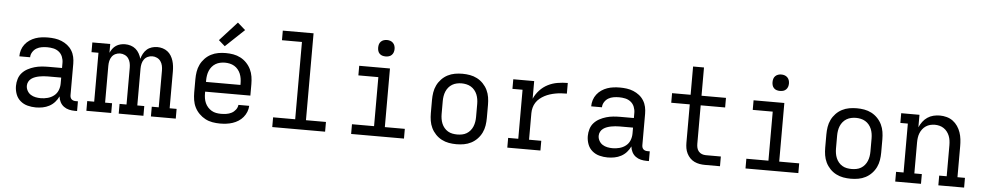

<svg xmlns="http://www.w3.org/2000/svg" viewBox="-41 -1106 7433 1455"><g transform="rotate(5 3675.0 -379.0)"><path d="M251 8H250Q219 8 188 0Q157 -8 133 -28.5Q109 -49 98 -79Q87 -109 87 -141Q87 -168 95 -194.5Q103 -221 121 -241Q139 -261 163.5 -274Q188 -287 214 -294.5Q240 -302 266.5 -304.5Q293 -307 321 -307H423V-347Q423 -370 414 -392.5Q405 -415 386.5 -429.5Q368 -444 345 -449Q322 -454 298 -454Q277 -454 256 -450.5Q235 -447 217 -436.5Q199 -426 187 -407Q175 -388 175 -367H93Q93 -392 100.5 -415.5Q108 -439 123 -458.5Q138 -478 158.5 -492Q179 -506 202 -514Q225 -522 249.5 -525Q274 -528 298 -528Q324 -528 350 -524.5Q376 -521 400.5 -511Q425 -501 445.5 -485Q466 -469 480 -446.5Q494 -424 499.5 -398.5Q505 -373 505 -347V-108Q505 -99 507.5 -91Q510 -83 516 -77Q522 -71 530.5 -68.5Q539 -66 547 -66H565V8H547Q525 8 503.5 3Q482 -2 464 -15Q446 -28 435.5 -48.5Q425 -69 423 -91Q412 -67 394 -47Q376 -27 352.5 -14.5Q329 -2 303 3Q277 8 251 8ZM282 -65Q308 -65 334.5 -72Q361 -79 382 -95.5Q403 -112 413 -137Q423 -162 423 -189V-234H321Q304 -234 288 -232.5Q272 -231 256.5 -228Q241 -225 225.5 -219.5Q210 -214 197 -204.5Q184 -195 176.5 -180.5Q169 -166 169 -150Q169 -130 179 -112Q189 -94 205.5 -83.5Q222 -73 242 -69Q262 -65 282 -65Z M635 0V-74H688V-446H635V-520H771V-453Q778 -469 789 -484Q800 -499 815 -509Q830 -519 848 -523.5Q866 -528 884 -528Q906 -528 927 -521.5Q948 -515 964.5 -501Q981 -487 991.5 -468Q1002 -449 1008 -428Q1013 -448 1023.5 -467.5Q1034 -487 1050 -501Q1066 -515 1087 -521.5Q1108 -528 1129 -528Q1150 -528 1170 -522Q1190 -516 1206.5 -503.5Q1223 -491 1234 -473Q1245 -455 1251 -435.5Q1257 -416 1259.5 -395.5Q1262 -375 1262 -354V-74H1315V0H1126V-74H1179V-354Q1179 -373 1175 -391Q1171 -409 1160.5 -424Q1150 -439 1133 -447Q1116 -455 1098 -455Q1079 -455 1062 -447Q1045 -439 1034.5 -424Q1024 -409 1020 -391Q1016 -373 1016 -354V-74H1069V0H881V-74H934V-354Q934 -373 930 -391Q926 -409 915.5 -424Q905 -439 888 -447Q871 -455 852 -455Q834 -455 817 -447Q800 -439 789.5 -424Q779 -409 775 -391Q771 -373 771 -354V-74H824V0Z M1652 8Q1623 8 1594 3Q1565 -2 1539.5 -15.5Q1514 -29 1493 -50Q1472 -71 1459 -97Q1446 -123 1441.5 -152Q1437 -181 1437 -210V-310Q1437 -339 1441.5 -367.5Q1446 -396 1458.5 -422Q1471 -448 1491.5 -469.5Q1512 -491 1538 -504.5Q1564 -518 1592.5 -523Q1621 -528 1650 -528Q1679 -528 1707.5 -523Q1736 -518 1762 -504.5Q1788 -491 1808.5 -469.5Q1829 -448 1841.5 -422Q1854 -396 1858.5 -367.5Q1863 -339 1863 -310V-223H1519V-210Q1519 -191 1522 -172.5Q1525 -154 1532.5 -137Q1540 -120 1552.5 -106Q1565 -92 1581 -82.5Q1597 -73 1615.5 -69.5Q1634 -66 1652 -66Q1673 -66 1693.5 -69Q1714 -72 1732.5 -81.5Q1751 -91 1764 -108Q1777 -125 1779 -145H1861Q1860 -121 1851 -98.5Q1842 -76 1826.5 -57.5Q1811 -39 1790.5 -26Q1770 -13 1747 -5.5Q1724 2 1700 5Q1676 8 1652 8ZM1519 -297H1781V-310Q1781 -328 1778 -346.5Q1775 -365 1768 -382Q1761 -399 1749 -413.5Q1737 -428 1721 -437.5Q1705 -447 1686.5 -451Q1668 -455 1650 -455Q1632 -455 1613.5 -451Q1595 -447 1579 -437.5Q1563 -428 1551 -413.5Q1539 -399 1532 -382Q1525 -365 1522 -346.5Q1519 -328 1519 -310ZM1637 -579 1589 -621 1721 -766 1780 -714Z M2049 0V-74H2217V-662H2065V-735H2299V-74H2451V0Z M2649 0V-74H2817V-447H2665V-520H2899V-74H3051V0ZM2858 -608Q2845 -608 2833 -611.5Q2821 -615 2812 -624Q2803 -633 2799.5 -645Q2796 -657 2796 -670Q2796 -683 2799.5 -695Q2803 -707 2812 -716Q2821 -725 2833 -729Q2845 -733 2858 -733Q2871 -733 2883 -729Q2895 -725 2904 -716Q2913 -707 2917 -695Q2921 -683 2921 -670Q2921 -657 2917 -645Q2913 -633 2904 -624Q2895 -615 2883 -611.5Q2871 -608 2858 -608Z M3450 8Q3421 8 3392.5 3Q3364 -2 3338 -15.5Q3312 -29 3291.5 -50.5Q3271 -72 3258.5 -98Q3246 -124 3241.5 -152.5Q3237 -181 3237 -210V-310Q3237 -339 3241.5 -367.5Q3246 -396 3258.5 -422Q3271 -448 3291.5 -469.5Q3312 -491 3338 -504.5Q3364 -518 3392.5 -523Q3421 -528 3450 -528Q3479 -528 3507.5 -523Q3536 -518 3562 -504.5Q3588 -491 3608.5 -469.5Q3629 -448 3641.5 -422Q3654 -396 3658.5 -367.5Q3663 -339 3663 -310V-210Q3663 -181 3658.5 -152.5Q3654 -124 3641.5 -98Q3629 -72 3608.5 -50.5Q3588 -29 3562 -15.5Q3536 -2 3507.5 3Q3479 8 3450 8ZM3450 -66Q3468 -66 3486.5 -69.5Q3505 -73 3521 -82.5Q3537 -92 3549 -106.5Q3561 -121 3568 -138Q3575 -155 3578 -173.5Q3581 -192 3581 -210V-310Q3581 -328 3578 -346.5Q3575 -365 3568 -382Q3561 -399 3549 -413.5Q3537 -428 3521 -437.5Q3505 -447 3486.5 -451Q3468 -455 3450 -455Q3432 -455 3413.5 -451Q3395 -447 3379 -437.5Q3363 -428 3351 -413.5Q3339 -399 3332 -382Q3325 -365 3322 -346.5Q3319 -328 3319 -310V-210Q3319 -192 3322 -173.5Q3325 -155 3332 -138Q3339 -121 3351 -106.5Q3363 -92 3379 -82.5Q3395 -73 3413.5 -69.5Q3432 -66 3450 -66Z M3837 0V-74H3914V-447H3837V-520H3996V-386Q4012 -422 4039 -451Q4066 -480 4100.5 -497.5Q4135 -515 4173.5 -521.5Q4212 -528 4251 -528V-447Q4229 -447 4207.5 -445.5Q4186 -444 4164.5 -440Q4143 -436 4122.5 -429.5Q4102 -423 4083 -413Q4064 -403 4047 -389Q4030 -375 4018.5 -357Q4007 -339 4001.5 -318Q3996 -297 3996 -276V-74H4089V0Z M4601 8H4600Q4569 8 4538 0Q4507 -8 4483 -28.5Q4459 -49 4448 -79Q4437 -109 4437 -141Q4437 -168 4445 -194.5Q4453 -221 4471 -241Q4489 -261 4513.5 -274Q4538 -287 4564 -294.5Q4590 -302 4616.5 -304.5Q4643 -307 4671 -307H4773V-347Q4773 -370 4764 -392.5Q4755 -415 4736.5 -429.5Q4718 -444 4695 -449Q4672 -454 4648 -454Q4627 -454 4606 -450.5Q4585 -447 4567 -436.5Q4549 -426 4537 -407Q4525 -388 4525 -367H4443Q4443 -392 4450.5 -415.5Q4458 -439 4473 -458.5Q4488 -478 4508.5 -492Q4529 -506 4552 -514Q4575 -522 4599.5 -525Q4624 -528 4648 -528Q4674 -528 4700 -524.5Q4726 -521 4750.5 -511Q4775 -501 4795.5 -485Q4816 -469 4830 -446.5Q4844 -424 4849.5 -398.5Q4855 -373 4855 -347V-108Q4855 -99 4857.5 -91Q4860 -83 4866 -77Q4872 -71 4880.5 -68.5Q4889 -66 4897 -66H4915V8H4897Q4875 8 4853.5 3Q4832 -2 4814 -15Q4796 -28 4785.5 -48.5Q4775 -69 4773 -91Q4762 -67 4744 -47Q4726 -27 4702.5 -14.5Q4679 -2 4653 3Q4627 8 4601 8ZM4632 -65Q4658 -65 4684.5 -72Q4711 -79 4732 -95.5Q4753 -112 4763 -137Q4773 -162 4773 -189V-234H4671Q4654 -234 4638 -232.5Q4622 -231 4606.5 -228Q4591 -225 4575.5 -219.5Q4560 -214 4547 -204.5Q4534 -195 4526.5 -180.5Q4519 -166 4519 -150Q4519 -130 4529 -112Q4539 -94 4555.5 -83.5Q4572 -73 4592 -69Q4612 -65 4632 -65Z M5341 0Q5320 0 5299.5 -3.5Q5279 -7 5260 -16Q5241 -25 5226.5 -40Q5212 -55 5202.5 -74Q5193 -93 5189.5 -113.5Q5186 -134 5186 -155V-447H5045V-520H5186V-735H5269V-520H5455V-447H5269V-155Q5269 -139 5272.5 -124Q5276 -109 5286 -97Q5296 -85 5310.5 -79.5Q5325 -74 5341 -74H5455V0Z M5649 0V-74H5817V-447H5665V-520H5899V-74H6051V0ZM5858 -608Q5845 -608 5833 -611.5Q5821 -615 5812 -624Q5803 -633 5799.5 -645Q5796 -657 5796 -670Q5796 -683 5799.5 -695Q5803 -707 5812 -716Q5821 -725 5833 -729Q5845 -733 5858 -733Q5871 -733 5883 -729Q5895 -725 5904 -716Q5913 -707 5917 -695Q5921 -683 5921 -670Q5921 -657 5917 -645Q5913 -633 5904 -624Q5895 -615 5883 -611.5Q5871 -608 5858 -608Z M6450 8Q6421 8 6392.5 3Q6364 -2 6338 -15.5Q6312 -29 6291.5 -50.5Q6271 -72 6258.5 -98Q6246 -124 6241.5 -152.5Q6237 -181 6237 -210V-310Q6237 -339 6241.5 -367.5Q6246 -396 6258.5 -422Q6271 -448 6291.5 -469.5Q6312 -491 6338 -504.5Q6364 -518 6392.5 -523Q6421 -528 6450 -528Q6479 -528 6507.5 -523Q6536 -518 6562 -504.5Q6588 -491 6608.5 -469.5Q6629 -448 6641.5 -422Q6654 -396 6658.5 -367.5Q6663 -339 6663 -310V-210Q6663 -181 6658.5 -152.5Q6654 -124 6641.5 -98Q6629 -72 6608.5 -50.5Q6588 -29 6562 -15.5Q6536 -2 6507.5 3Q6479 8 6450 8ZM6450 -66Q6468 -66 6486.5 -69.5Q6505 -73 6521 -82.5Q6537 -92 6549 -106.5Q6561 -121 6568 -138Q6575 -155 6578 -173.5Q6581 -192 6581 -210V-310Q6581 -328 6578 -346.5Q6575 -365 6568 -382Q6561 -399 6549 -413.5Q6537 -428 6521 -437.5Q6505 -447 6486.5 -451Q6468 -455 6450 -455Q6432 -455 6413.5 -451Q6395 -447 6379 -437.5Q6363 -428 6351 -413.5Q6339 -399 6332 -382Q6325 -365 6322 -346.5Q6319 -328 6319 -310V-210Q6319 -192 6322 -173.5Q6325 -155 6332 -138Q6339 -121 6351 -106.5Q6363 -92 6379 -82.5Q6395 -73 6413.5 -69.5Q6432 -66 6450 -66Z M6788 0V-74H6845V-446H6788V-520H6927V-425Q6937 -448 6952 -468Q6967 -488 6987.5 -502Q7008 -516 7032.5 -522Q7057 -528 7082 -528Q7108 -528 7134 -521Q7160 -514 7181 -498.5Q7202 -483 7217 -461Q7232 -439 7240.5 -414Q7249 -389 7252 -362.5Q7255 -336 7255 -310V-74H7312V0H7116V-74H7173V-310Q7173 -328 7170.5 -346Q7168 -364 7161.5 -380.5Q7155 -397 7144 -411.5Q7133 -426 7118 -436Q7103 -446 7085.5 -450.5Q7068 -455 7050 -455Q7032 -455 7014.5 -450.5Q6997 -446 6982 -436Q6967 -426 6956 -411.5Q6945 -397 6938.5 -380.5Q6932 -364 6929.5 -346Q6927 -328 6927 -310V-74H6984V0Z"/></g></svg>

Font: Iosevka Plex Etoile
Style: Regular
Weight: 400
Designer: Belleve Invis
Foundry: Belleve Invis
Version: Version 25.1.1; ttfautohint (v1.8.4)